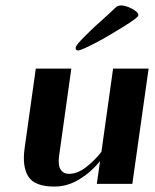

<svg xmlns="http://www.w3.org/2000/svg" viewBox="-20 -678 572 708"><path d="M71 -133 112 -425H243L199 -111Q197 -99 196.5 -85.5Q196 -72 199.5 -61.5Q203 -51 211.5 -44Q220 -37 235 -37Q265 -37 296 -60.5Q327 -84 354 -118L397 -425H528L468 0H337L349 -84Q317 -44 273 -17Q229 10 181 10Q108 10 84.5 -27Q61 -64 71 -133ZM259 -502Q260 -510 277.5 -528.5Q295 -547 316.5 -567.5Q338 -588 359 -606.5Q380 -625 388 -633Q397 -641 405.5 -649.5Q414 -658 427 -658Q433 -658 444 -655Q455 -652 465.5 -646.5Q476 -641 483.5 -634.5Q491 -628 490 -621Q490 -617 475 -606Q460 -595 437.5 -581Q415 -567 388 -551Q361 -535 336.5 -522Q312 -509 293 -500.5Q274 -492 268 -492Q258 -492 259 -502Z"/></svg>

Font: Gamine
Style: Bold Italic
Weight: 700
Designer: Tapiwanashe Sebastian Garikayi
Version: Version 1.000